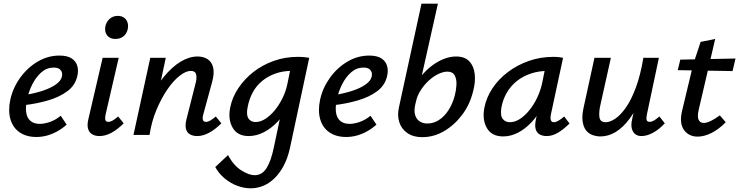

<svg xmlns="http://www.w3.org/2000/svg" viewBox="-20 -731 4004 1040"><path d="M177 11Q123 11 86.5 -14Q50 -39 36.5 -85Q23 -131 36 -192Q50 -255 89 -309.5Q128 -364 183.5 -397Q239 -430 302 -430Q344 -430 367.5 -415Q391 -400 398.5 -374.5Q406 -349 399 -320Q388 -269 345 -237Q302 -205 240 -187Q178 -169 108 -161L112 -216Q168 -225 211.5 -239.5Q255 -254 282.5 -273.5Q310 -293 315 -315Q318 -324 316 -335.5Q314 -347 303.5 -356Q293 -365 271 -365Q234 -365 205.5 -340.5Q177 -316 157 -278Q137 -240 128 -198Q118 -157 121.5 -125.5Q125 -94 144 -77Q163 -60 196 -60Q220 -60 250.5 -70.5Q281 -81 309 -104L341 -56Q318 -35 291 -20Q264 -5 235.5 3Q207 11 177 11Z M519 6Q496 6 479.5 -3.5Q463 -13 457 -33.5Q451 -54 459 -87L536 -418H623L552 -111Q548 -93 550.5 -82Q553 -71 567 -71Q578 -71 590 -78Q602 -85 620 -100L650 -63Q616 -29 583 -11.5Q550 6 519 6ZM605 -520Q585 -520 571.5 -529Q558 -538 552.5 -554Q547 -570 551 -589Q556 -613 574 -629Q592 -645 618 -645Q638 -645 651.5 -635.5Q665 -626 670.5 -610Q676 -594 672 -574Q667 -549 649 -534.5Q631 -520 605 -520Z M1048 6Q1026 6 1009.5 -3Q993 -12 987.5 -32.5Q982 -53 990 -85L1041 -286Q1047 -312 1042 -329.5Q1037 -347 1013 -347Q987 -347 953 -320.5Q919 -294 886.5 -246.5Q854 -199 827.5 -136Q801 -73 790 0H727Q751 -103 787 -182Q823 -261 867.5 -315Q912 -369 958.5 -397Q1005 -425 1050 -425Q1082 -425 1104.5 -410.5Q1127 -396 1134.5 -365.5Q1142 -335 1129 -287L1081 -111Q1076 -93 1079 -82Q1082 -71 1096 -71Q1107 -71 1119 -78Q1131 -85 1149 -100L1179 -63Q1145 -29 1112 -11.5Q1079 6 1048 6ZM703 0 794 -418H878L789 0Z M1338 289Q1302 289 1265.5 275.5Q1229 262 1197.5 236Q1166 210 1146 174L1215 109Q1245 165 1286.5 191.5Q1328 218 1360 218Q1400 218 1424.5 178.5Q1449 139 1464 64L1515 -177L1588 -277Q1574 -215 1547.5 -163Q1521 -111 1485 -73Q1449 -35 1408.5 -14.5Q1368 6 1327 6Q1266 6 1240 -39.5Q1214 -85 1227 -149Q1238 -204 1271 -253.5Q1304 -303 1352.5 -341Q1401 -379 1462.5 -401Q1524 -423 1592 -423Q1613 -423 1627.5 -421.5Q1642 -420 1655 -418L1551 69Q1539 124 1517.5 165Q1496 206 1467.5 234Q1439 262 1406 275.5Q1373 289 1338 289ZM1364 -70Q1391 -70 1418 -87.5Q1445 -105 1469 -134.5Q1493 -164 1511 -201Q1529 -238 1537 -278L1558 -381L1606 -344Q1594 -346 1583 -346.5Q1572 -347 1560 -347Q1512 -347 1471.5 -332.5Q1431 -318 1399.5 -292Q1368 -266 1348.5 -229.5Q1329 -193 1321 -149Q1313 -108 1326 -89Q1339 -70 1364 -70Z M1855 11Q1801 11 1764.5 -14Q1728 -39 1714.5 -85Q1701 -131 1714 -192Q1728 -255 1767 -309.5Q1806 -364 1861.5 -397Q1917 -430 1980 -430Q2022 -430 2045.5 -415Q2069 -400 2076.5 -374.5Q2084 -349 2077 -320Q2066 -269 2023 -237Q1980 -205 1918 -187Q1856 -169 1786 -161L1790 -216Q1846 -225 1889.5 -239.5Q1933 -254 1960.5 -273.5Q1988 -293 1993 -315Q1996 -324 1994 -335.5Q1992 -347 1981.5 -356Q1971 -365 1949 -365Q1912 -365 1883.5 -340.5Q1855 -316 1835 -278Q1815 -240 1806 -198Q1796 -157 1799.5 -125.5Q1803 -94 1822 -77Q1841 -60 1874 -60Q1898 -60 1928.5 -70.5Q1959 -81 1987 -104L2019 -56Q1996 -35 1969 -20Q1942 -5 1913.5 3Q1885 11 1855 11Z M2267 12Q2219 12 2187 -10Q2155 -32 2143 -68.5Q2131 -105 2141 -150L2263 -711H2352L2265 -323Q2291 -354 2322 -377Q2353 -400 2386 -412.5Q2419 -425 2450 -425Q2498 -425 2522.5 -398.5Q2547 -372 2551.5 -329Q2556 -286 2543 -238Q2526 -166 2484 -110Q2442 -54 2386 -21Q2330 12 2267 12ZM2229 -163Q2222 -131 2228.5 -108.5Q2235 -86 2252.5 -74Q2270 -62 2295 -62Q2328 -62 2357 -80.5Q2386 -99 2408.5 -133Q2431 -167 2443 -212Q2451 -242 2452.5 -272Q2454 -302 2443 -322.5Q2432 -343 2403 -343Q2381 -343 2354 -330Q2327 -317 2302.5 -294.5Q2278 -272 2259 -242.5Q2240 -213 2233 -180Z M2706 8Q2643 8 2617 -38Q2591 -84 2604 -149Q2615 -204 2648 -253.5Q2681 -303 2731.5 -341Q2782 -379 2844.5 -401Q2907 -423 2977 -423Q2995 -423 3007 -421.5Q3019 -420 3030 -418L2964 -111Q2956 -69 2980 -69Q2991 -69 3005.5 -77.5Q3020 -86 3036 -100L3065 -62Q3029 -27 2999.5 -10.5Q2970 6 2941 6Q2919 6 2903 -3Q2887 -12 2881.5 -32Q2876 -52 2883 -85L2918 -243L2966 -277Q2951 -215 2924 -162.5Q2897 -110 2861.5 -71.5Q2826 -33 2786 -12.5Q2746 8 2706 8ZM2742 -69Q2769 -69 2796 -86.5Q2823 -104 2847 -133.5Q2871 -163 2889 -200.5Q2907 -238 2916 -278L2937 -381L2984 -344Q2976 -346 2967 -346.5Q2958 -347 2949 -347Q2898 -347 2855 -332.5Q2812 -318 2779.5 -292Q2747 -266 2725.5 -229.5Q2704 -193 2696 -149Q2689 -105 2703 -87Q2717 -69 2742 -69Z M3233 8Q3212 8 3191 1Q3170 -6 3155.5 -23.5Q3141 -41 3136 -72.5Q3131 -104 3142 -152L3200 -418H3289L3232 -162Q3223 -122 3227 -95.5Q3231 -69 3261 -69Q3284 -69 3312.5 -88Q3341 -107 3370 -148Q3399 -189 3424 -256Q3449 -323 3465 -418H3516Q3493 -303 3461 -221.5Q3429 -140 3391.5 -89.5Q3354 -39 3314 -15.5Q3274 8 3233 8ZM3454 6Q3435 6 3421.5 -4Q3408 -14 3402.5 -34Q3397 -54 3404 -85L3476 -418H3549L3484 -111Q3480 -92 3482.5 -81.5Q3485 -71 3499 -71Q3510 -71 3522 -78Q3534 -85 3552 -100L3581 -63Q3548 -28 3515.5 -11Q3483 6 3454 6Z M3759 9Q3711 9 3685 -27Q3659 -63 3674 -128L3735 -383L3775 -504L3854 -520L3765 -138Q3756 -100 3764 -82.5Q3772 -65 3792 -65Q3808 -65 3830.5 -76Q3853 -87 3879 -106L3911 -69Q3873 -30 3833.5 -10.5Q3794 9 3759 9ZM3651 -351 3665 -408 3964 -414 3948 -346Z"/></svg>

Font: Ysabeau Infant SemiBold
Style: Italic
Weight: 600
Italic angle: -12°
Designer: Christian Thalmann (Catharsis Fonts)
Version: Version 2.002; featfreeze: ss01,ss02,lnum